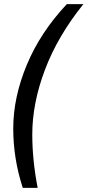

<svg xmlns="http://www.w3.org/2000/svg" viewBox="-20 -761 423 928"><path d="M136 -111Q136 12 162 147H90Q44 6 44 -140Q44 -290 109.5 -447.5Q175 -605 303 -741H383Q259 -587 197.5 -424.5Q136 -262 136 -111Z"/></svg>

Font: CST
Style: Italic
Weight: 400
Italic angle: -14°
Version: Version 1.00